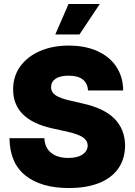

<svg xmlns="http://www.w3.org/2000/svg" viewBox="-20 -949 686 978"><path d="M330.1 -563.5Q285.2 -563.5 262.7 -547.6Q240.2 -531.7 240.2 -504.9Q240.2 -479 264.2 -463.1Q288.1 -447.3 337.9 -436.5L396.5 -422.9Q508.8 -398.9 562.5 -345Q616.2 -291 617.2 -208Q616.7 -139.2 582.5 -90.6Q548.3 -42 484.4 -16.6Q420.4 8.8 331.1 8.8Q189.9 8.8 109.9 -54.7Q29.8 -118.2 28.3 -245.1H206.1Q208 -196.8 240.2 -170.7Q272.5 -144.5 328.1 -144.5Q374.5 -144.5 400.1 -161.9Q425.8 -179.2 426.8 -208Q425.8 -233.9 401.6 -250Q377.4 -266.1 318.4 -279.3L247.1 -294.9Q46.9 -338.9 46.9 -493.2Q46.4 -559.1 82.5 -609.9Q118.7 -660.6 183.1 -688.7Q247.6 -716.8 330.1 -716.8Q414.1 -716.8 476.6 -688.5Q539.1 -660.2 573 -608.4Q606.9 -556.6 607.4 -488.3H428.7Q425.8 -524.9 401.4 -544.2Q377 -563.5 330.1 -563.5ZM329.1 -928.7H488.3L384.8 -773.4H261.7Z"/></svg>

Font: Pretendard JP Black
Style: Regular
Weight: 900
Designer: Base glyphs from Inter by Rasmus Andersson; Hangeul glyphs from Noto Sans CJK(Source Han Sans) by Jang Soo-young and Kan
Foundry: Kil Hyung-jin
Version: Version 1.309